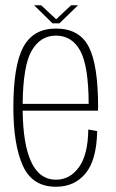

<svg xmlns="http://www.w3.org/2000/svg" viewBox="-20 -709 441 733"><path d="M193.5 4Q103.5 4 67.2 -76.5Q31 -157 31 -299Q31 -459 69 -529.5Q107 -600 193.5 -600Q282.5 -600 318.5 -531Q354.5 -462 354.5 -301Q354.5 -293.5 354 -286.5H66.5Q68 -160 98 -93.5Q129.5 -23 194 -23Q247 -23 281.5 -70.8Q316 -118.5 317 -214.5L351 -208.5Q349 -98.5 306.8 -47.2Q264.5 4 193.5 4ZM66.5 -312.5H318.5Q318 -456 287 -514Q255.5 -573 193.5 -573Q133 -573 99.5 -513Q68 -455.5 66.5 -312.5ZM180.5 -620 110 -689H137L194.5 -635.5L251.5 -689H278L207 -620Z"/></svg>

Font: Anybody ExtraLight
Style: Regular
Weight: 200
Designer: Tyler Finck
Foundry: Etcetera Type Company
Version: Version 1.010; ttfautohint (v1.8.3) -l 8 -r 50 -G 200 -x 14 